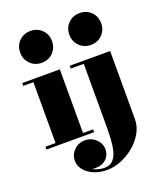

<svg xmlns="http://www.w3.org/2000/svg" viewBox="-179 -874 1054 1248"><g transform="rotate(-20 348.0 -250.0)"><path d="M182.5 -540Q135.5 -540 104 -571.5Q72.5 -603 72.5 -650Q72.5 -697.5 104 -728.8Q135.5 -760 182.5 -760Q230 -760 261.2 -728.8Q292.5 -697.5 292.5 -650Q292.5 -603 261.2 -571.5Q230 -540 182.5 -540ZM277.5 -460V-19.5H347.5V0H17.5V-19.5H87.5V-440.5H17.5V-460ZM344 260Q296 260 255.5 243.8Q215 227.5 190.5 198.2Q166 169 166 131Q166 89 196.8 59Q227.5 29 273 29Q300.5 29 324.5 42.2Q348.5 55.5 363.5 78Q378.5 100.5 378.5 128Q378.5 169.5 350.5 196Q322.5 222.5 275 222.5Q245.5 222.5 221 208Q196.5 193.5 181.8 172.2Q167 151 167 131H186Q186 163.5 209.2 188.2Q232.5 213 266.5 227Q300.5 241 333.5 241Q371 241 392 218.2Q413 195.5 422.2 157.5Q431.5 119.5 433.8 73Q436 26.5 436 -21V-440.5H346V-460H625.5V11.5Q625.5 60.5 600.2 105.2Q575 150 533.5 184.8Q492 219.5 442.5 239.8Q393 260 344 260ZM522.5 -540Q475.5 -540 444 -571.5Q412.5 -603 412.5 -650Q412.5 -697.5 444 -728.8Q475.5 -760 522.5 -760Q570 -760 601.2 -728.8Q632.5 -697.5 632.5 -650Q632.5 -603 601.2 -571.5Q570 -540 522.5 -540Z"/></g></svg>

Font: Bodoni Moda 11pt Black
Style: Regular
Weight: 900
Designer: Owen Earl
Foundry: indestructible type
Version: Version 2.004